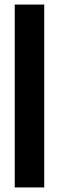

<svg xmlns="http://www.w3.org/2000/svg" viewBox="-20 -820 258 840"><path d="M44.5 0V-800H173.5V0Z"/></svg>

Font: Big Shoulders Stencil Display ExtraBold
Style: Regular
Weight: 800
Designer: Patric King
Foundry: XO Type Co
Version: Version 1.000